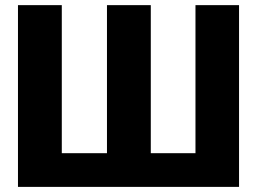

<svg xmlns="http://www.w3.org/2000/svg" viewBox="-20 -731 1006 751"><path d="M221.7 -710.9V-131.8H398.4V-710.9H569.8V-131.8H744.6V-710.9H915V0H50.3V-710.9Z"/></svg>

Font: Roboto Black
Style: Regular
Weight: 900
Designer: Google
Version: Version 2.134; 2016